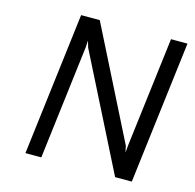

<svg xmlns="http://www.w3.org/2000/svg" viewBox="-106 -836 961 945"><g transform="rotate(15 374.5 -363.5)"><path d="M104 0 193 -727H288L572 -163L579 -130L582 -165L651 -727H735L646 0H561L268 -581L258 -615L256 -581L185 0Z"/></g></svg>

Font: Expletus Sans
Style: Italic
Weight: 400
Italic angle: -7°
Designer: Jasper de Waard
Foundry: Designtown
Version: Version 7.500